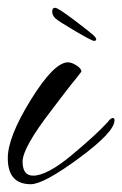

<svg xmlns="http://www.w3.org/2000/svg" viewBox="-35 -461 314 493"><path d="M44 12Q-15 12 -15 -55Q-15 -109 44 -204.5Q103 -300 139 -301Q149 -301 161.5 -293Q174 -285 174 -277Q169 -270 162 -261.5Q155 -253 147 -243Q139 -233 125 -214.5Q111 -196 98 -179Q23 -82 23 -46Q23 -10 50 -10Q86 -10 149.5 -63Q213 -116 242 -148Q249 -158 255 -158Q259 -158 259 -152Q259 -122 168 -55Q77 12 44 12ZM107 -414Q99 -422 99 -431.5Q99 -441 106.5 -441Q114 -441 155.5 -409.5Q197 -378 204.5 -371Q212 -364 212 -360Q212 -356 206.5 -356Q201 -356 158.5 -381Q116 -406 107 -414Z"/></svg>

Font: Alex Brush
Style: Regular
Weight: 400
Designer: Robert E. Leuschke
Foundry: Robert E. Leuschke
Version: Version 1.003